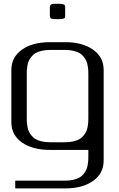

<svg xmlns="http://www.w3.org/2000/svg" viewBox="-20 -812 644 1040"><path d="M333 -771V-729Q333 -720.2 331.8 -716.8Q330.6 -713.4 323.7 -710.9Q316.9 -708.5 301.8 -708.5H281.2Q260.7 -708.5 255.4 -712.6Q250 -716.8 250 -729V-771Q250 -776.4 250.5 -778.8Q251 -781.2 253.7 -784.9Q256.3 -788.6 263.2 -790Q270 -791.5 281.2 -791.5H301.8Q316.4 -791.5 323.5 -788.6Q330.6 -785.6 331.8 -782.2Q333 -778.8 333 -771ZM333.5 -583.5Q426.8 -583.5 484.1 -543Q541.5 -502.4 541.5 -433.1V58.1Q541.5 127.4 484.1 168Q426.8 208.5 333.5 208.5H62.5V166.5H333.5Q358.4 166.5 378.4 161.6Q398.4 156.7 411.1 149.4Q423.8 142.1 433.1 130.1Q442.4 118.2 447.3 107.7Q452.1 97.2 454.8 82.5Q457.5 67.9 458 58.3Q458.5 48.8 458.5 35.6V0H250Q156.2 0 98.9 -40.3Q41.5 -80.6 41.5 -149.9V-433.1Q41.5 -502.4 98.9 -543Q156.2 -583.5 250 -583.5ZM250 -541.5Q225.1 -541.5 205.1 -536.6Q185.1 -531.7 172.4 -524.4Q159.7 -517.1 150.4 -505.1Q141.1 -493.2 136.2 -482.7Q131.3 -472.2 128.7 -457.5Q126 -442.9 125.5 -433.3Q125 -423.8 125 -410.6V-172.9Q125 -159.7 125.5 -149.9Q126 -140.1 128.7 -125.5Q131.3 -110.8 136.2 -100.3Q141.1 -89.8 150.4 -78.1Q159.7 -66.4 172.4 -58.8Q185.1 -51.3 205.1 -46.4Q225.1 -41.5 250 -41.5H333.5Q358.4 -41.5 378.4 -46.4Q398.4 -51.3 411.1 -58.8Q423.8 -66.4 433.1 -78.1Q442.4 -89.8 447.3 -100.3Q452.1 -110.8 454.8 -125.5Q457.5 -140.1 458 -149.9Q458.5 -159.7 458.5 -172.9V-410.6Q458.5 -423.8 458 -433.3Q457.5 -442.9 454.8 -457.5Q452.1 -472.2 447.3 -482.7Q442.4 -493.2 433.1 -505.1Q423.8 -517.1 411.1 -524.4Q398.4 -531.7 378.4 -536.6Q358.4 -541.5 333.5 -541.5Z"/></svg>

Font: Gputeks
Style: Regular
Weight: 500
Version: Version 0.9